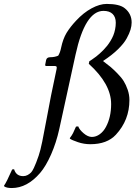

<svg xmlns="http://www.w3.org/2000/svg" viewBox="-118 -718 684 969"><path d="M181.2 -66.9Q166 2 139.9 61.3Q113.8 120.6 84.5 154.8Q19 231 -58.6 231Q-85.9 231 -97.2 222.2L-97.7 219.2Q-84.5 200.7 -56.6 137.2L-46.9 136.2Q-36.6 170.9 -1 170.9Q11.2 170.9 21.5 165.3Q31.7 159.7 38.6 152.6Q45.4 145.5 53 129.4Q60.5 113.3 64.5 102.5L77.1 67.9Q85.4 44.4 95.2 -3.4Q105 -51.3 118.2 -123Q131.3 -194.8 139.6 -235.8L167.5 -369.1Q169.4 -378.4 167.5 -381.6Q165.5 -384.8 158.7 -384.8H116.7Q109.9 -384.8 109.9 -390.1L114.7 -415Q118.2 -429.2 135.3 -429.2Q157.7 -429.2 175.8 -437Q185.5 -452.6 190.4 -477.1Q199.7 -521.5 217.8 -551.8Q235.8 -581.5 266.1 -613.8Q303.2 -653.8 343.8 -675.8Q385.3 -698.2 420.4 -698.2Q484.4 -698.2 511.2 -676.8Q546.4 -648.9 546.4 -604.5Q546.4 -587.4 540.8 -568.4Q535.2 -549.3 521.2 -523.9Q507.3 -498.5 477.1 -469Q446.8 -439.5 403.3 -411.1L402.8 -409.2L440.4 -379.9Q454.1 -368.2 474.6 -347.4Q495.1 -326.7 506.3 -308.6Q517.6 -290.5 526.4 -265.1Q535.2 -239.7 535.2 -213.4Q535.2 -111.8 466.8 -38.1Q422.4 9.8 337.9 9.8Q305.7 9.8 275.4 -0.5Q245.1 -10.7 234.9 -18.1L234.4 -21Q239.7 -27.8 244.1 -34.9Q248.5 -42 251 -46.9L257.8 -62L265.6 -79.1L276.9 -80.1Q282.7 -63.5 304.2 -45.2Q325.7 -26.9 345.7 -26.9Q366.7 -26.9 385.7 -40.8Q404.8 -54.7 417 -78.1Q442.9 -126.5 442.9 -192.9Q442.9 -293.9 330.1 -396L333 -409.2L339.8 -413.1L351.6 -421.4L367.2 -432.6Q377 -440.4 385.3 -447.8Q393.6 -455.1 404.1 -465.8Q414.6 -476.6 422.9 -487.1Q431.2 -497.6 439.7 -511.5Q448.2 -525.4 453.9 -539.3Q459.5 -553.2 462.9 -569.8Q466.3 -586.4 466.3 -603.5Q466.3 -631.8 450.4 -647.5Q434.6 -663.1 404.3 -663.1Q311.5 -663.1 263.2 -441.9Z"/></svg>

Font: Linux Biolinum G
Style: Italic
Weight: 400
Italic angle: -12°
Designer: Philipp H. Poll
Foundry: Philipp H. Poll
Version: Version 0.5.1